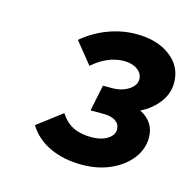

<svg xmlns="http://www.w3.org/2000/svg" viewBox="-65 -772 497 493"><g transform="rotate(15 183.5 -525.5)"><path d="M191.6 -345Q143.1 -345 106.1 -362.4Q69.2 -379.8 49.5 -412.1L114.4 -461.4Q129.1 -438.9 148.9 -429.3Q168.7 -419.7 197.7 -419.7Q222.8 -419.7 239.4 -430Q256 -440.3 256 -455.6Q256 -469.7 244.5 -477.7Q233 -485.7 210.9 -485.7H177.6L191.9 -555.2H215.9Q241.7 -555.2 259.9 -566.9Q278 -578.7 278 -594.8Q278 -610.2 264.1 -620.4Q250.2 -630.5 228.8 -630.5Q185.6 -630.5 145.2 -595.5L99.4 -652.1Q129.7 -677.9 166.6 -691.7Q203.6 -705.5 241.2 -705.5Q296.8 -705.5 331.7 -679Q366.6 -652.5 366.6 -609.4Q366.6 -580.7 348.4 -556.7Q330.2 -532.7 301 -518.4Q340.6 -498.2 340.6 -456.8Q340.6 -426.1 320.7 -400.4Q300.8 -374.8 267.1 -359.9Q233.4 -345 191.6 -345Z"/></g></svg>

Font: Red Hat Display VF
Style: Italic
Weight: 300
Italic angle: -12°
Designer: Pentagram, MCKL
Foundry: Pentagram, MCKL
Version: Version 1.010